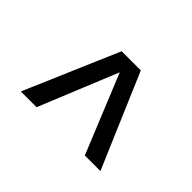

<svg xmlns="http://www.w3.org/2000/svg" viewBox="-108 -634 793 793"><g transform="rotate(-45 288.0 -237.5)"><path d="M82 -470 494 -293V-181L82 -5V-96L427 -237L82 -378Z"/></g></svg>

Font: Grenze Gotisch SemiBold
Style: Regular
Weight: 600
Designer: Renata Polastri
Foundry: Omnibus-Type
Version: Version 1.001